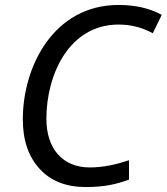

<svg xmlns="http://www.w3.org/2000/svg" viewBox="-20 -744 672 774"><path d="M326 10C401 10 448 -1 500 -20V-98C449 -81 397 -69 342 -69C233 -69 167 -144 167 -265C167 -444 259 -645 458 -645C517 -645 560 -629 596 -610L632 -684C583 -711 525 -724 458 -724C197 -724 72 -477 72 -263C72 -178 95 -112 140 -63C185 -14 247 10 326 10Z"/></svg>

Font: BC Sans
Style: Italic
Weight: 400
Italic angle: -12°
Designer: Monotype Design Team
Designer: Province of B.C.
Foundry: Monotype Imaging Inc.
Version: Version 2.000;GOOG;noto-source:20170915:90ef993387c0